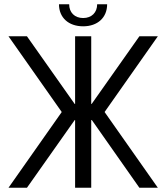

<svg xmlns="http://www.w3.org/2000/svg" viewBox="-20 -885 784 905"><path d="M410 0V-319H413L637 0H724L473 -357L724 -714H637L412 -395H410V-714H334V-395H332L107 -714H20L271 -357L20 0H107L332 -319H334V0ZM258 -865C258 -802 303 -761 372 -761C440 -761 485 -802 485 -865H438C438 -826 412 -800 372 -800C332 -800 306 -826 306 -865Z"/></svg>

Font: Non Bureau Light
Style: Regular
Weight: 300
Designer: Jona Saucedo
Foundry: Non Foundry
Version: Version 1.000;FEAKit 1.0